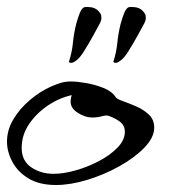

<svg xmlns="http://www.w3.org/2000/svg" viewBox="-29 -527 489 549"><path d="M131 2Q84 2 53 -16.5Q22 -35 6.5 -64Q-9 -93 -9 -122Q-9 -155 9 -185.5Q27 -216 56.5 -241Q86 -266 118 -280Q134 -287 146.5 -290.5Q159 -294 174 -294Q192 -294 217.5 -289.5Q243 -285 267 -275.5Q291 -266 302 -249Q305 -244 322 -238Q339 -232 360 -223Q381 -214 396.5 -199.5Q412 -185 412 -162Q412 -134 384 -105Q356 -76 312 -51.5Q268 -27 220 -12.5Q172 2 131 2ZM124 -30Q153 -30 188 -40Q223 -50 255 -67Q287 -84 307.5 -105.5Q328 -127 328 -150Q328 -168 314.5 -178.5Q301 -189 281 -196Q274 -198 262 -194.5Q250 -191 234 -191Q215 -191 194 -204Q173 -217 173 -236Q173 -242 174 -247Q175 -252 176 -255Q140 -247 107.5 -225Q75 -203 54 -172Q33 -141 33 -104Q33 -67 60.5 -48.5Q88 -30 124 -30ZM168 -350Q177 -378 179.5 -404.5Q182 -431 189 -459Q194 -477 199 -489.5Q204 -502 211 -506Q214 -507 217 -507Q220 -507 222 -507Q242 -507 253 -495Q255 -493 258 -488.5Q261 -484 261 -476Q261 -469 257 -461Q249 -446 236.5 -423.5Q224 -401 211.5 -381Q199 -361 189 -354Q175 -343 168 -350ZM295 -350Q304 -378 306.5 -404.5Q309 -431 316 -459Q321 -477 326 -489.5Q331 -502 338 -506Q341 -507 344 -507Q347 -507 349 -507Q369 -507 380 -495Q382 -493 385 -488.5Q388 -484 388 -476Q388 -469 384 -461Q376 -446 363.5 -423.5Q351 -401 338.5 -381Q326 -361 316 -354Q302 -343 295 -350Z"/></svg>

Font: Grechen Fuemen
Style: Regular
Weight: 400
Designer: Robert E. Leuschke
Foundry: Robert E. Leuschke
Version: Version 1.010; ttfautohint (v1.8.3)